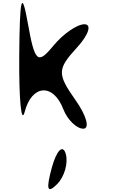

<svg xmlns="http://www.w3.org/2000/svg" viewBox="-20 -835 781 1298"><path d="M331 296C290 446 299 477 366 410C416 360 443 265 424 203C404 140 363 181 331 296ZM110 -450C108 -159 124 8 147 -79C195 -264 340 -274 408 -97C435 -26 498 35 543 35C589 35 565 -53 490 -159C366 -335 367 -368 499 -512C580 -600 602 -671 551 -671C500 -671 405 -604 340 -525C235 -397 215 -414 168 -679C127 -909 113 -856 110 -450Z"/></svg>

Font: Venom Sans
Style: Regular
Weight: 400
Version: Version 1.001